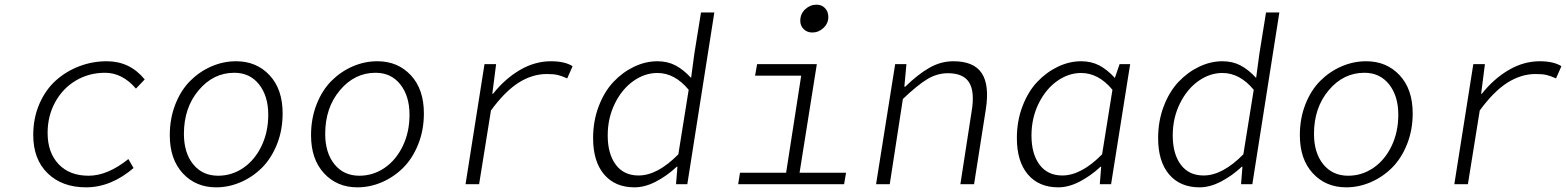

<svg xmlns="http://www.w3.org/2000/svg" viewBox="-20 -782 6648 815"><path d="M345.2 13.2Q244.1 13.2 182.6 -46.1Q121.1 -105.5 121.1 -209Q121.1 -280.8 147 -340.6Q172.9 -400.4 216.3 -439.7Q259.8 -479 315.9 -500.5Q372.1 -522 433.1 -522Q531.7 -522 594.2 -444.8L557.1 -405.8Q499.5 -473.1 425.8 -473.1Q357.9 -473.1 302.2 -440.2Q246.6 -407.2 214.4 -348.6Q182.1 -290 182.1 -217.8Q182.1 -134.8 228.5 -85.4Q274.9 -36.1 356 -36.1Q437 -36.1 524.9 -106.9L546.9 -68.8Q451.2 13.2 345.2 13.2Z M897.5 13.2Q811 13.2 755.9 -46.4Q700.7 -106 700.7 -208Q700.7 -279.3 724.4 -339.4Q748 -399.4 787.4 -438.7Q826.7 -478 877.2 -500Q927.7 -522 982.4 -522Q1068.8 -522 1124.3 -462.6Q1179.7 -403.3 1179.7 -300.8Q1179.7 -230 1155.8 -169.9Q1131.8 -109.9 1092.3 -70.3Q1052.7 -30.8 1002 -8.8Q951.2 13.2 897.5 13.2ZM905.8 -36.1Q963.9 -36.1 1012.5 -69.1Q1061 -102.1 1089.8 -161.6Q1118.7 -221.2 1118.7 -294.9Q1118.7 -374.5 1079.6 -423.8Q1040.5 -473.1 974.6 -473.1Q885.7 -473.1 823.2 -398.9Q760.7 -324.7 760.7 -213.9Q760.7 -133.3 800 -84.7Q839.4 -36.1 905.8 -36.1Z M1497.1 13.2Q1410.6 13.2 1355.5 -46.4Q1300.3 -106 1300.3 -208Q1300.3 -279.3 1324 -339.4Q1347.7 -399.4 1387 -438.7Q1426.3 -478 1476.8 -500Q1527.3 -522 1582 -522Q1668.5 -522 1723.9 -462.6Q1779.3 -403.3 1779.3 -300.8Q1779.3 -230 1755.4 -169.9Q1731.4 -109.9 1691.9 -70.3Q1652.3 -30.8 1601.6 -8.8Q1550.8 13.2 1497.1 13.2ZM1505.4 -36.1Q1563.5 -36.1 1612.1 -69.1Q1660.6 -102.1 1689.5 -161.6Q1718.3 -221.2 1718.3 -294.9Q1718.3 -374.5 1679.2 -423.8Q1640.1 -473.1 1574.2 -473.1Q1485.4 -473.1 1422.9 -398.9Q1360.4 -324.7 1360.4 -213.9Q1360.4 -133.3 1399.7 -84.7Q1439 -36.1 1505.4 -36.1Z M1956.1 0 2036.6 -509.8H2085.9L2069.8 -383.8H2072.8Q2123.5 -447.8 2187 -484.9Q2250.5 -522 2318.8 -522Q2377.4 -522 2410.6 -501L2387.7 -449.2Q2362.8 -460.4 2345.9 -464.1Q2329.1 -467.8 2300.8 -467.8Q2239.7 -467.8 2181.6 -431.2Q2123.5 -394.5 2064 -313L2013.7 0Z M2673.3 13.2Q2590.8 13.2 2544.2 -41.7Q2497.6 -96.7 2497.6 -195.8Q2497.6 -268.6 2521.5 -331.1Q2545.4 -393.6 2584.2 -434.6Q2623 -475.6 2671.6 -498.8Q2720.2 -522 2770.5 -522Q2813.5 -522 2847.2 -504.4Q2880.9 -486.8 2913.6 -451.2L2927.2 -553.2L2955.6 -729H3012.2L2897.5 0H2849.6L2855.5 -74.2H2852.5Q2812 -36.1 2764.9 -11.5Q2717.8 13.2 2673.3 13.2ZM2690.4 -37.1Q2771 -37.1 2859.4 -127L2903.3 -400.9Q2844.2 -472.2 2770.5 -472.2Q2716.8 -472.2 2668.5 -438Q2620.1 -403.8 2589.8 -342.3Q2559.6 -280.8 2559.6 -207Q2559.6 -128.9 2593.8 -83Q2627.9 -37.1 2690.4 -37.1Z M3428.2 -644Q3406.2 -644 3391.6 -658.2Q3377 -672.4 3377 -693.8Q3377 -723.1 3397.9 -742.7Q3418.9 -762.2 3446.3 -762.2Q3467.8 -762.2 3481.9 -747.6Q3496.1 -732.9 3496.1 -710Q3496.1 -682.6 3475.3 -663.3Q3454.6 -644 3428.2 -644ZM3113.3 0 3121.1 -48.8H3316.9L3380.9 -460.9H3185.1L3193.8 -509.8H3447.3L3374 -48.8H3571.3L3563 0Z M3698.7 0 3779.8 -509.8H3827.6L3818.8 -414.1H3822.8Q3876 -466.3 3924.8 -494.1Q3973.6 -522 4026.9 -522Q4113.8 -522 4147.2 -471.4Q4180.7 -420.9 4164.6 -317.9L4114.7 0H4056.6L4104.5 -310.1Q4118.2 -392.1 4094 -431.6Q4069.8 -471.2 4003.4 -471.2Q3958 -471.2 3916.5 -446.3Q3875 -421.4 3812.5 -361.8L3756.8 0Z M4472.2 13.2Q4389.6 13.2 4343 -41.7Q4296.4 -96.7 4296.4 -195.8Q4296.4 -268.6 4320.3 -331.1Q4344.2 -393.6 4383.1 -434.6Q4421.9 -475.6 4470.5 -498.8Q4519 -522 4569.3 -522Q4612.3 -522 4646 -504.4Q4679.7 -486.8 4712.4 -451.2L4732.4 -509.8H4777.3L4696.3 0H4648.4L4654.3 -74.2H4651.4Q4610.8 -36.1 4563.7 -11.5Q4516.6 13.2 4472.2 13.2ZM4489.3 -37.1Q4569.8 -37.1 4658.2 -127L4702.1 -400.9Q4643.1 -472.2 4569.3 -472.2Q4515.6 -472.2 4467.3 -438Q4418.9 -403.8 4388.7 -342.3Q4358.4 -280.8 4358.4 -207Q4358.4 -128.9 4392.6 -83Q4426.8 -37.1 4489.3 -37.1Z M5071.8 13.2Q4989.3 13.2 4942.6 -41.7Q4896 -96.7 4896 -195.8Q4896 -268.6 4919.9 -331.1Q4943.8 -393.6 4982.7 -434.6Q5021.5 -475.6 5070.1 -498.8Q5118.7 -522 5168.9 -522Q5211.9 -522 5245.6 -504.4Q5279.3 -486.8 5312 -451.2L5325.7 -553.2L5354 -729H5410.6L5295.9 0H5248L5253.9 -74.2H5251Q5210.4 -36.1 5163.3 -11.5Q5116.2 13.2 5071.8 13.2ZM5088.9 -37.1Q5169.4 -37.1 5257.8 -127L5301.8 -400.9Q5242.7 -472.2 5168.9 -472.2Q5115.2 -472.2 5066.9 -438Q5018.6 -403.8 4988.3 -342.3Q4958 -280.8 4958 -207Q4958 -128.9 4992.2 -83Q5026.4 -37.1 5088.9 -37.1Z M5694.3 13.2Q5607.9 13.2 5552.7 -46.4Q5497.6 -106 5497.6 -208Q5497.6 -279.3 5521.2 -339.4Q5544.9 -399.4 5584.2 -438.7Q5623.5 -478 5674.1 -500Q5724.6 -522 5779.3 -522Q5865.7 -522 5921.1 -462.6Q5976.6 -403.3 5976.6 -300.8Q5976.6 -230 5952.6 -169.9Q5928.7 -109.9 5889.2 -70.3Q5849.6 -30.8 5798.8 -8.8Q5748 13.2 5694.3 13.2ZM5702.6 -36.1Q5760.7 -36.1 5809.3 -69.1Q5857.9 -102.1 5886.7 -161.6Q5915.5 -221.2 5915.5 -294.9Q5915.5 -374.5 5876.5 -423.8Q5837.4 -473.1 5771.5 -473.1Q5682.6 -473.1 5620.1 -398.9Q5557.6 -324.7 5557.6 -213.9Q5557.6 -133.3 5596.9 -84.7Q5636.2 -36.1 5702.6 -36.1Z M6153.3 0 6233.9 -509.8H6283.2L6267.1 -383.8H6270Q6320.8 -447.8 6384.3 -484.9Q6447.8 -522 6516.1 -522Q6574.7 -522 6607.9 -501L6585 -449.2Q6560.1 -460.4 6543.2 -464.1Q6526.4 -467.8 6498 -467.8Q6437 -467.8 6378.9 -431.2Q6320.8 -394.5 6261.2 -313L6210.9 0Z"/></svg>

Font: Office Code Pro D Light Italic
Style: Regular
Weight: 300
Italic angle: -9°
Designer: Nathan Rutzky & Paul D. Hunt
Foundry: Adobe Systems Incorporated
Version: Version 1.004;PS 001.004;hotconv 1.0.70;makeotf.lib2.5.58329